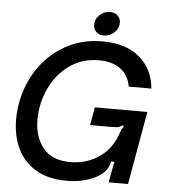

<svg xmlns="http://www.w3.org/2000/svg" viewBox="-62 -997 941 1064"><g transform="rotate(5 409.0 -464.5)"><path d="M40 -302Q40 -426 95 -535Q150 -644 250 -709.5Q350 -775 478 -775Q611 -775 686.5 -710.5Q762 -646 772 -538H646Q635 -601 589.5 -635Q544 -669 467 -669Q376 -669 305.5 -618.5Q235 -568 196.5 -486Q158 -404 158 -311Q158 -215 208.5 -154Q259 -93 358 -93Q436 -93 499 -128.5Q562 -164 595 -224Q608 -245 619 -278Q623 -289 627.5 -299Q632 -309 639 -314L632 -322Q617 -311 605.5 -309Q594 -307 560 -307H451L469 -407H761L689 0H581L603 -116H585Q574 -55 505 -21.5Q436 12 348 12Q244 12 175 -30Q106 -72 73 -143Q40 -214 40 -302ZM425 -863Q425 -896 450 -918.5Q475 -941 508 -941Q533 -941 549.5 -925.5Q566 -910 566 -886Q566 -854 541 -831Q516 -808 484 -808Q458 -808 441.5 -823Q425 -838 425 -863Z"/></g></svg>

Font: Open Sauce Sans Medium Italic
Style: Regular
Weight: 500
Italic angle: -10°
Designer: Alfredo Marco Pradil
Foundry: Creative Sauce Fz LLC
Version: Version 1.477